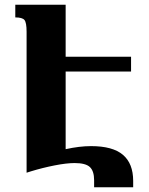

<svg xmlns="http://www.w3.org/2000/svg" viewBox="-20 -734 635 816"><path d="M367 -113Q459 -113 502.5 -76Q546 -39 546 35V62H380V32Q380 -7 362 -24Q344 -41 297 -41Q263 -41 212 -31Q161 -21 112 -6L93 0V-51V-599Q93 -638 84 -649Q75 -660 45 -660V-714H259V-493H537V-430H259V-100Q318 -113 367 -113Z"/></svg>

Font: Noto Serif Armenian SemiCondensed ExtraBold
Style: Regular
Weight: 800
Width: 4
Designer: Monotype Design Team
Foundry: Monotype Imaging Inc.
Version: Version 2.008; ttfautohint (v1.8.4.7-5d5b)